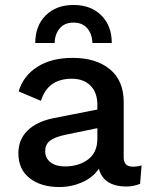

<svg xmlns="http://www.w3.org/2000/svg" viewBox="-20 -743 610 773"><path d="M200 -570H122Q122 -639 164 -681Q206 -723 276 -723Q346 -723 388 -681Q430 -639 430 -570H352Q351 -606 331.5 -629Q312 -652 276 -652Q240 -652 220.5 -629Q201 -606 200 -570ZM515 -72Q533 -72 550 -77L544 -3Q518 8 486 8Q396 6 378 -64Q354 -28 310.5 -9Q267 10 219 10Q145 10 99.5 -25.5Q54 -61 54 -126Q54 -181 90.5 -217Q127 -253 194 -267L372 -302V-321Q372 -370 344.5 -398Q317 -426 269 -426Q172 -426 145 -337L55 -375Q74 -438 130.5 -474Q187 -510 273 -510Q366 -510 422 -464.5Q478 -419 478 -332V-109Q478 -72 515 -72ZM241 -73Q297 -73 334.5 -101Q372 -129 372 -185V-227L246 -201Q202 -192 182 -177Q162 -162 162 -134Q162 -106 183.5 -89.5Q205 -73 241 -73Z"/></svg>

Font: Elaine Sans Medium
Style: Regular
Weight: 500
Designer: Wei Huang
Foundry: Wei Huang
Version: Version 2.001;PS 002.001;hotconv 1.0.88;makeotf.lib2.5.64775